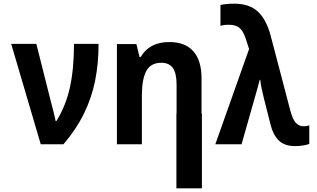

<svg xmlns="http://www.w3.org/2000/svg" viewBox="-20 -786 1729 1046"><path d="M202 0 41 -547H178L256 -237Q263 -211 271 -179.5Q279 -148 283 -126H287Q339 -210 361 -310.5Q383 -411 383 -547H517Q517 -441 498.5 -348Q480 -255 438.5 -169.5Q397 -84 326 0Z M617 0V-546H723L740 -476H747Q794 -557 903 -557Q988 -557 1033 -507Q1078 -457 1078 -358V-167H1080V240H941V-167H942V-324Q942 -388 921.5 -416Q901 -444 859 -444Q801 -444 777 -399Q753 -354 753 -267V0Z M1588 10Q1529 10 1498 -21.5Q1467 -53 1454 -107L1418 -249Q1412 -274 1406 -301Q1400 -328 1398 -351H1395Q1389 -326 1381 -299Q1373 -272 1369 -257L1296 0H1153L1337 -519L1319 -575Q1303 -621 1282.5 -636Q1262 -651 1228 -651Q1211 -651 1200 -649.5Q1189 -648 1181 -645V-759Q1194 -762 1214 -764Q1234 -766 1256 -766Q1337 -766 1383.5 -724Q1430 -682 1454 -594L1562 -182Q1576 -131 1594 -114.5Q1612 -98 1633 -98Q1649 -98 1665 -103V-2Q1653 3 1631 6.5Q1609 10 1588 10Z"/></svg>

Font: Noto Sans Mono SemiCondensed
Style: Bold
Weight: 700
Width: 4
Designer: Monotype Design Team
Foundry: Monotype Imaging Inc.
Version: Version 2.014